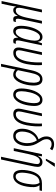

<svg xmlns="http://www.w3.org/2000/svg" viewBox="1218 -2076 1054 3619"><g transform="rotate(90 1744.5 -267.0)"><path d="M-45 230 117 -531H169L90 -162Q78 -106 84 -72Q90 -38 130 -38Q181 -38 213.5 -89.5Q246 -141 268 -243L329 -531H381L295 -128Q284 -78 290 -57.5Q296 -37 317 -37Q334 -37 351 -43L341 2Q334 5 322.5 7.5Q311 10 299 10Q260 10 247.5 -11.5Q235 -33 237 -73H234Q225 -56 211.5 -37Q198 -18 177.5 -4Q157 10 125 10Q75 10 62 -42H60Q51 16 43 56L6 230Z M522 10Q473 10 447.5 -28Q422 -66 422 -138Q422 -184 430.5 -238.5Q439 -293 456 -346.5Q473 -400 498 -444Q523 -488 556.5 -514.5Q590 -541 632 -541Q710 -541 724 -454H726L750 -531H790L710 -155Q705 -131 701 -110Q697 -89 697 -74Q697 -37 726 -37Q731 -37 739.5 -38Q748 -39 760 -43L750 2Q727 10 707 10Q664 10 654 -17Q644 -44 647 -81H644Q617 -35 588 -12.5Q559 10 522 10ZM535 -37Q571 -37 598.5 -66.5Q626 -96 645.5 -141Q665 -186 676 -232Q689 -281 695.5 -323.5Q702 -366 702 -396Q702 -494 636 -494Q604 -494 578.5 -469.5Q553 -445 533.5 -404.5Q514 -364 501 -317Q488 -270 481.5 -224.5Q475 -179 475 -144Q475 -87 490.5 -62Q506 -37 535 -37Z M931 9Q871 9 845.5 -29Q820 -67 838 -150L920 -531H972L889 -147Q877 -92 888 -65.5Q899 -39 937 -39Q996 -39 1033.5 -94Q1071 -149 1091 -246Q1107 -329 1110.5 -404Q1114 -479 1111 -531H1161Q1167 -480 1163 -403Q1159 -326 1143 -241Q1119 -120 1065 -55.5Q1011 9 931 9Z M1257 -321Q1280 -432 1320.5 -486.5Q1361 -541 1430 -541Q1489 -541 1518 -500Q1547 -459 1548 -382Q1549 -340 1541.5 -287.5Q1534 -235 1518 -183Q1502 -131 1477.5 -87Q1453 -43 1419 -16.5Q1385 10 1342 10Q1308 10 1284 -2Q1260 -14 1246 -32Q1244 -18 1240.5 -3Q1237 12 1234 29L1190 240H1139ZM1337 -36Q1369 -36 1394.5 -59.5Q1420 -83 1439 -121.5Q1458 -160 1471 -206Q1484 -252 1489.5 -297.5Q1495 -343 1495 -381Q1493 -437 1477 -466Q1461 -495 1424 -495Q1379 -495 1352 -448.5Q1325 -402 1306 -306L1259 -80Q1269 -61 1289.5 -48.5Q1310 -36 1337 -36Z M1718 10Q1664 10 1633.5 -28Q1603 -66 1603 -145Q1603 -183 1610 -234.5Q1617 -286 1632.5 -339.5Q1648 -393 1673.5 -438.5Q1699 -484 1735 -512.5Q1771 -541 1820 -541Q1873 -541 1903 -502Q1933 -463 1933 -385Q1932 -337 1924 -283Q1916 -229 1899.5 -177Q1883 -125 1857 -83Q1831 -41 1796.5 -15.5Q1762 10 1718 10ZM1723 -37Q1754 -37 1779 -60.5Q1804 -84 1823 -123Q1842 -162 1854.5 -208.5Q1867 -255 1873.5 -301.5Q1880 -348 1880 -386Q1880 -495 1814 -495Q1781 -495 1755 -469.5Q1729 -444 1710 -403Q1691 -362 1679 -314Q1667 -266 1661 -221Q1655 -176 1655 -144Q1655 -37 1723 -37Z M2084 9Q2024 9 1998.5 -29Q1973 -67 1991 -150L2073 -531H2125L2042 -147Q2030 -92 2041 -65.5Q2052 -39 2090 -39Q2149 -39 2186.5 -94Q2224 -149 2244 -246Q2260 -329 2263.5 -404Q2267 -479 2264 -531H2314Q2320 -480 2316 -403Q2312 -326 2296 -241Q2272 -120 2218 -55.5Q2164 9 2084 9Z M2494 10Q2432 10 2397 -33.5Q2362 -77 2362 -154Q2362 -223 2384 -286Q2406 -349 2450.5 -397Q2495 -445 2561 -467Q2536 -505 2521.5 -538Q2507 -571 2507 -616Q2507 -681 2547 -720.5Q2587 -760 2655 -760Q2695 -760 2724 -748.5Q2753 -737 2768 -725L2741 -683Q2724 -695 2702 -704Q2680 -713 2651 -713Q2608 -713 2583.5 -688Q2559 -663 2559 -619Q2559 -579 2576 -545.5Q2593 -512 2619 -473Q2653 -421 2670 -369Q2687 -317 2687 -251Q2687 -203 2675.5 -157Q2664 -111 2641 -73Q2618 -35 2581.5 -12.5Q2545 10 2494 10ZM2499 -36Q2537 -36 2563 -57.5Q2589 -79 2604.5 -112.5Q2620 -146 2627 -182.5Q2634 -219 2634 -250Q2634 -359 2582 -435Q2526 -416 2488.5 -372Q2451 -328 2433 -271Q2415 -214 2415 -157Q2415 -100 2437.5 -68Q2460 -36 2499 -36Z M3012 -336Q3018 -363 3023 -390.5Q3028 -418 3028 -441Q3028 -493 2977 -493Q2926 -493 2894.5 -441Q2863 -389 2842 -288L2781 0H2729L2841 -531H2883L2871 -456H2874Q2893 -497 2924 -519Q2955 -541 2992 -541Q3031 -541 3056 -519Q3081 -497 3081 -450Q3081 -428 3075.5 -396.5Q3070 -365 3064 -337L2942 240H2890ZM2930 -605 2932 -617 3014 -774H3078L3076 -766L2963 -605Z M3257 10Q3181 10 3154 -61Q3127 -132 3147 -256Q3168 -389 3227 -460Q3286 -531 3391 -531H3534L3524 -485H3427Q3460 -442 3462.5 -380Q3465 -318 3453 -248Q3433 -124 3381 -57Q3329 10 3257 10ZM3263 -36Q3312 -36 3347 -91Q3382 -146 3400 -252Q3407 -295 3410.5 -338Q3414 -381 3408 -419Q3402 -457 3382 -485H3375Q3300 -485 3259 -426.5Q3218 -368 3200 -257Q3182 -151 3196.5 -93.5Q3211 -36 3263 -36Z"/></g></svg>

Font: Noto Sans ExtraCondensed Light
Style: Italic
Weight: 300
Width: 2
Italic angle: -12°
Designer: Monotype Design Team
Foundry: Monotype Imaging Inc.
Version: Version 2.013; ttfautohint (v1.8.4.7-5d5b)